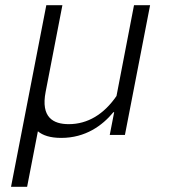

<svg xmlns="http://www.w3.org/2000/svg" viewBox="-20 -520 660 740"><path d="M84.5 200 126 -14C145 2 174 11.5 216 11.5C309.5 11.5 374.5 -36 417 -87.5H420L403 0H461.5L558.5 -500H496.5L429 -150C380.5 -79.5 318 -41.5 245 -41.5C185.5 -41.5 136.5 -67 156 -166.5L220.5 -500H158.5L22.5 200Z"/></svg>

Font: Monaspace Neon ExtraLight
Style: Italic
Weight: 200
Italic angle: -11°
Designer: Riley Cran & the Lettermatic Team
Foundry: Lettermatic
Version: Version 1.200 (Monaspace Neon)